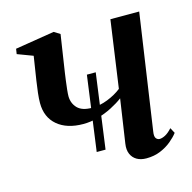

<svg xmlns="http://www.w3.org/2000/svg" viewBox="-85 -608 701 702"><g transform="rotate(-15 266.0 -257.0)"><path d="M215.5 -58.5 254 -341H287.5L249 -58.5ZM199.5 -509.5 178 -368Q176.5 -357.5 174.2 -340.5Q172 -323.5 170.2 -307.2Q168.5 -291 168.5 -281.5Q169 -255 186.2 -237Q203.5 -219 241.5 -219Q270.5 -219 301 -231Q331.5 -243 353.5 -260.5L389.5 -514.5H498.5L434.5 -77.5Q431.5 -59 437 -52Q442.5 -45 450.5 -45Q459.5 -45 471.8 -51.2Q484 -57.5 498 -73L509 -52.5Q498.5 -38.5 480.8 -23.8Q463 -9 439 1Q415 11 385.5 11Q364.5 11 349.8 2.5Q335 -6 328 -22Q321 -38 324.5 -61L349 -226Q330.5 -212 305.2 -199Q280 -186 251.8 -178Q223.5 -170 195.5 -170Q133.5 -170 97.5 -200.5Q61.5 -231 61.5 -285Q61.5 -301 64 -323.2Q66.5 -345.5 70 -367.8Q73.5 -390 76 -406.5L84 -458L25.5 -480L28.5 -499.5L177 -523.5Z"/></g></svg>

Font: Merriweather 120pt Medium
Style: Italic
Weight: 500
Italic angle: -7.8°
Version: Version 2.101